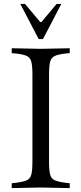

<svg xmlns="http://www.w3.org/2000/svg" viewBox="-20 -960 417 983"><path d="M40 3V-22L60 -24Q99 -29 117 -37Q135 -45 140.5 -67Q146 -89 146 -133V-577Q146 -622 140.5 -643.5Q135 -665 117 -673.5Q99 -682 60 -686L40 -688V-713L189 -710L337 -713V-688L317 -686Q279 -682 260.5 -673.5Q242 -665 236.5 -643.5Q231 -622 231 -577V-133Q231 -89 236.5 -67Q242 -45 260.5 -37Q279 -29 317 -24L337 -22V3L189 0ZM178 -760 84 -940H108L186 -847H192L270 -940H294L200 -760Z"/></svg>

Font: Baskervville
Style: Regular
Weight: 400
Designer: Alexis Faudot, Rémi Forte, Morgane Pierson, Rafael Ribas, Tanguy Vanlaeys, Rosalie Wagner, Thomas Huot-Marchand
Foundry: ANRT
Version: Version 1.100